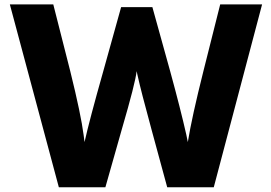

<svg xmlns="http://www.w3.org/2000/svg" viewBox="-20 -792 1196 846"><path d="M23.4 -772.5H214.8L290 -476.6Q336.9 -287.1 348.6 -196.3L352.5 -166Q374 -262.7 434.6 -476.6L513.7 -760.7H651.4L730.5 -475.6Q775.4 -311.5 800.8 -199.2L807.6 -166Q825.2 -275.4 876 -477.5L950.2 -772.5H1134.8L921.9 33.2H716.8L647.5 -221.7Q600.6 -393.6 585.9 -460.9L582 -478.5Q577.1 -428.7 516.6 -221.7L444.3 33.2H239.3Z"/></svg>

Font: GenEi M Gothic v2 Heavy
Style: Regular
Weight: 800
Version: Version 2.0